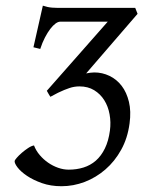

<svg xmlns="http://www.w3.org/2000/svg" viewBox="-20 -643 508 678"><path d="M437.5 -207Q430.7 -155.3 408 -114.3Q385.3 -73.2 352.3 -44.7Q319.3 -16.1 279.3 -0.7Q239.3 14.6 197.3 14.6Q159.2 14.6 128.2 3.7Q97.2 -7.3 75.4 -22Q53.7 -36.6 42.2 -51.5Q30.8 -66.4 31.7 -74.7Q32.2 -77.6 39.3 -85.9Q46.4 -94.2 56.9 -103.3Q67.4 -112.3 79.1 -120.1Q90.8 -127.9 100.1 -129.4Q106.9 -111.3 120.1 -95.7Q133.3 -80.1 149.9 -68.6Q166.5 -57.1 185.3 -50.5Q204.1 -43.9 222.7 -43.9Q250.5 -43.9 274.9 -51.5Q299.3 -59.1 318.4 -75.7Q337.4 -92.3 350.3 -118.7Q363.3 -145 368.2 -182.1Q372.1 -211.4 366.9 -239.5Q361.8 -267.6 348.1 -289.3Q334.5 -311 312.5 -324.5Q290.5 -337.9 260.7 -337.9Q242.2 -337.9 224.9 -332Q207.5 -326.2 187 -316.4L183.1 -314.5L158.2 -301.3L157.2 -302.2Q154.8 -305.2 151.9 -310.8Q148.9 -316.4 146.5 -320.3L145.5 -322.8V-323.2Q145.5 -323.2 145.5 -323.2Q146 -323.2 146.5 -323.7L360.4 -566.4H192.4Q185.1 -566.4 176 -559.8Q167 -553.2 157.5 -540.8Q147.9 -528.3 138.7 -510.5Q129.4 -492.7 122.1 -470.2L98.1 -476.1L131.3 -623Q140.1 -620.1 147.9 -618.4Q155.8 -616.7 164.3 -616Q172.9 -615.2 183.1 -615.2Q193.4 -615.2 207.5 -615.2H457.5L465.8 -594.2L284.2 -383.8Q292 -385.3 299.1 -386.2Q306.2 -387.2 313 -387.2Q341.3 -387.2 366.7 -375Q392.1 -362.8 409.7 -339.8Q427.2 -316.9 435.3 -283.4Q443.4 -250 437.5 -207Z"/></svg>

Font: GentiumAlt
Style: Italic
Weight: 400
Italic angle: -7°
Designer: J. Victor Gaultney
Version: Version 1.02; 2005; OFL release